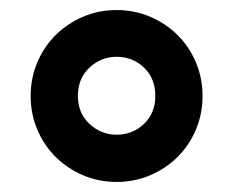

<svg xmlns="http://www.w3.org/2000/svg" viewBox="-20 -746 464 382"><path d="M212 -384Q177 -384 146 -397Q115 -410 91.5 -433Q68 -456 54.5 -487.5Q41 -519 41 -555Q41 -591 54.5 -622.5Q68 -654 91.5 -677Q115 -700 146 -713Q177 -726 212 -726Q247 -726 278 -713Q309 -700 332.5 -677Q356 -654 369.5 -622.5Q383 -591 383 -555Q383 -519 369.5 -487.5Q356 -456 332.5 -433Q309 -410 278 -397Q247 -384 212 -384ZM212 -478Q244 -478 266.5 -499.5Q289 -521 289 -555Q289 -590 266.5 -611.5Q244 -633 212 -633Q181 -633 158 -611.5Q135 -590 135 -555Q135 -521 158 -499.5Q181 -478 212 -478Z"/></svg>

Font: Geist SemBd
Style: Regular
Weight: 400
Designer: Basement.studio, Andrés Briganti, Mateo Zaragoza
Foundry: Basement.studio, Vercel, Andrés Briganti, Guido Ferreyra, Mateo Zaragoza
Version: Version 1.401